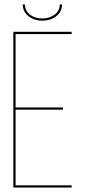

<svg xmlns="http://www.w3.org/2000/svg" viewBox="-20 -843 382 863"><path d="M249 -823H259Q258 -789 232 -769.5Q206 -750 170 -750Q135 -750 109 -769.5Q83 -789 82 -823H92Q93 -793 115.5 -776.5Q138 -760 170 -760Q201 -760 224.5 -776.5Q248 -793 249 -823ZM50 -360H263V-350H50V-10H302V0H40V-700H302V-690H50Z"/></svg>

Font: Bebas Neue Thin
Style: Regular
Weight: 200
Designer: Ryoichi Tsunekawa
Foundry: Ryoichi Tsunekawa
Version: Version 1.003;PS 001.003;hotconv 1.0.70;makeotf.lib2.5.58329